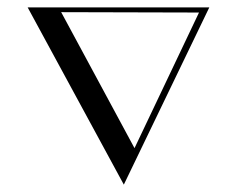

<svg xmlns="http://www.w3.org/2000/svg" viewBox="-20 -461 648 521"><path d="M316 40 548 -441H55ZM345 -59 146 -428 520 -427Z"/></svg>

Font: Cantique Normal
Style: Regular
Weight: 400
Designer: Sébastien Hayez
Foundry: Sébastien Hayez & Ariel Martín Pérez
Version: Version 1.000;hotconv 1.0.109;makeotfexe 2.5.65596